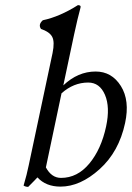

<svg xmlns="http://www.w3.org/2000/svg" viewBox="-20 -718 515 749"><path d="M159 -65Q181 -24 218 -24Q282 -24 328.5 -80Q375 -136 394 -225Q410 -300 389.5 -348Q369 -396 324 -396Q267 -396 220 -354ZM284 -698Q297 -698 294 -688Q283 -648 269 -583L227 -385Q284 -439 353 -439Q416 -439 451.5 -382.5Q487 -326 468 -238Q444 -126 368.5 -58Q293 10 216 10Q159 10 126 -26Q121 -20 90 11Q80 11 72 6Q85 -38 92 -73L185 -511Q194 -555 183.5 -574.5Q173 -594 140 -605Q128 -622 147 -639Q213 -653 284 -698Z"/></svg>

Font: Linux Libertine O
Style: Italic
Weight: 400
Italic angle: -12°
Designer: Philipp H. Poll
Foundry: Philipp H. Poll
Version: Version 5.1.6